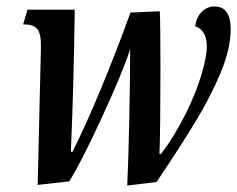

<svg xmlns="http://www.w3.org/2000/svg" viewBox="-20 -566 736 596"><path d="M384 -413Q361 -342 297.5 -204Q234 -66 195 -3L97 8L107 -419Q108 -461 96 -475.5Q84 -490 58 -490H52L65 -536H212Q209 -303 200 -95H205Q245 -174 293.5 -291Q342 -408 385 -527L476 -531Q478 -491 478 -355Q478 -162 475 -88H480Q522 -144 554.5 -209Q587 -274 604.5 -331.5Q622 -389 622 -423Q622 -448 612 -464Q602 -480 586 -484Q589 -512 606 -529Q623 -546 646 -546Q696 -546 696 -475Q696 -416 666 -343Q636 -270 589 -192Q542 -114 466 -1L375 10Q379 -77 381.5 -204Q384 -331 384 -413Z"/></svg>

Font: Noto Serif CondSemiBold
Style: Italic
Weight: 600
Width: 3
Italic angle: -12°
Designer: Monotype Design Team
Foundry: Monotype Imaging Inc.
Version: Version 1.001